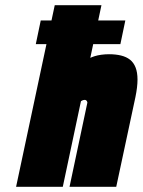

<svg xmlns="http://www.w3.org/2000/svg" viewBox="-20 -720 550 740"><path d="M444 -550 463 -641H137L118 -550ZM328 -497 371 -700H191L42 0H222L292 -330Q295 -332 297.5 -333Q300 -334 302 -334.5Q304 -335 306 -335Q309 -335 311 -334Q313 -333 314.5 -331Q316 -329 316.5 -326.5Q317 -324 316 -321L248 0H428L502 -346Q510 -385 510 -413Q510 -441 502.5 -460Q495 -479 481 -490Q467 -501 446.5 -506Q426 -511 400 -511Q385 -511 370.5 -509Q356 -507 345 -503.5Q334 -500 328 -497Z"/></svg>

Font: Advent Pro Black
Style: Italic
Weight: 900
Italic angle: -12°
Version: Version 3.000